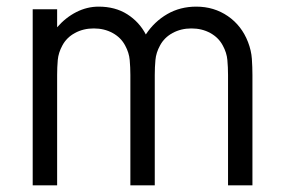

<svg xmlns="http://www.w3.org/2000/svg" viewBox="-20 -556 851 576"><path d="M664.1 -331.1Q664.1 -354 662.1 -376Q660.2 -397.9 648.4 -419.4Q635.7 -443.4 610.8 -457Q585.9 -470.7 554.2 -470.7Q522.9 -470.7 497.8 -457Q472.7 -443.4 460 -419.4Q448.2 -397.9 446.3 -376Q444.3 -354 444.3 -331.1V0H371.1V-331.1Q371.1 -354 369.1 -376Q367.2 -397.9 355.5 -419.4Q342.8 -443.4 317.9 -457Q293 -470.7 261.2 -470.7Q230 -470.7 204.8 -457Q179.7 -443.4 167 -419.4Q155.3 -397.9 153.3 -376Q151.4 -354 151.4 -331.1V0H78.1V-528.3H151.4V-474.1Q176.8 -503.4 209 -519.8Q241.2 -536.1 275.9 -536.1Q325.7 -536.1 361.8 -513.2Q397.9 -490.2 417.5 -452.6Q442.9 -491.2 481.7 -513.7Q520.5 -536.1 568.8 -536.1Q622.1 -536.1 663.6 -507.6Q705.1 -479 724.1 -429.7Q733.9 -404.3 735.6 -379.4Q737.3 -354.5 737.3 -331.1V0H664.1Z"/></svg>

Font: Gidole
Style: Regular
Weight: 400
Version: Version 2.100; ttfautohint (v1.8.4.7-5d5b)